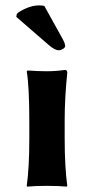

<svg xmlns="http://www.w3.org/2000/svg" viewBox="-20 -696 352 719"><path d="M146 -673.8 214.8 -549.8Q223.6 -533.7 224.1 -523.9Q224.1 -518.1 216.1 -512.9Q208 -507.8 200.2 -507.8Q185.1 -507.8 162.1 -527.8L41 -632.8L43 -644Q50.8 -652.8 76.4 -664.3Q102.1 -675.8 126 -675.8Q138.2 -675.8 146 -673.8ZM89.8 -234.9Q89.8 -374 80.1 -428.2L83 -432.1Q124 -429.2 153.8 -429.2Q189 -429.2 223.1 -434.1Q231.9 -434.1 231.9 -423.8Q222.2 -328.6 222.2 -246.1V-180.2Q222.2 -71.3 231.9 0L230 2.9Q202.1 0 155.8 0Q108.9 0 82 2.9L80.1 0Q89.8 -67.9 89.8 -180.2Z"/></svg>

Font: Linux Biolinum O
Style: Bold
Weight: 700
Designer: Philipp H. Poll
Foundry: Philipp H. Poll
Version: Version 1.3.2